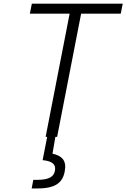

<svg xmlns="http://www.w3.org/2000/svg" viewBox="-20 -750 692 1052"><path d="M293 0 424.5 -675H641.5L652.5 -730H154.5L143.5 -675H361.5L230 0H238.5L213.5 127.5C263 132.5 288 148 281 185.5C275 216.5 252 235.5 182 235.5H162.5L153.5 282.5H185.5C285.5 282.5 323 250 334.5 190C346.5 129.5 319.5 103.5 267.5 92L283.5 0Z"/></svg>

Font: Monaspace Neon ExtraLight
Style: Italic
Weight: 200
Italic angle: -11°
Designer: Riley Cran & the Lettermatic Team
Foundry: Lettermatic
Version: Version 1.200 (Monaspace Neon)